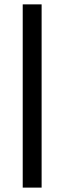

<svg xmlns="http://www.w3.org/2000/svg" viewBox="-20 -731 294 883"><path d="M171.4 -710.9V131.8H84.5V-710.9Z"/></svg>

Font: Vazirmatn RD UI ExtraBold
Style: Regular
Weight: 800
Designer: Saber Rastikerdar
Foundry: Saber Rastikerdar
Version: Version 33.003